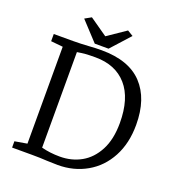

<svg xmlns="http://www.w3.org/2000/svg" viewBox="-163 -1068 1105 1203"><g transform="rotate(20 389.0 -466.5)"><path d="M52 0ZM134 -56V-702L54 -710V-758H182Q232 -758 292 -762Q330 -765 371 -765Q553 -765 643.5 -669Q734 -573 734 -399Q734 -276 685 -184.5Q636 -93 550 -44Q464 5 358 5Q337 5 285 3Q240 0 184 0H52V-42ZM352 -49Q430 -49 493.5 -84.5Q557 -120 595.5 -193Q634 -266 634 -375Q634 -539 559 -624.5Q484 -710 350 -710Q308 -710 283.5 -708Q259 -706 229 -701V-64Q286 -49 352 -49ZM243 -938 362 -855 484 -938 522 -915 408 -789H316L200 -914Z"/></g></svg>

Font: Martel DemiBold
Style: Regular
Weight: 600
Designer: Dan Reynolds
Foundry: Dan Reynolds
Version: Version 1.001; ttfautohint (v1.1) -l 5 -r 5 -G 72 -x 0 -D la